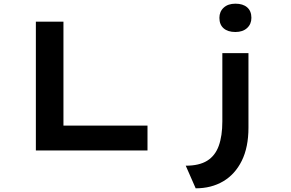

<svg xmlns="http://www.w3.org/2000/svg" viewBox="-20 -818 1584 1044"><path d="M175 0V-700H325V-135H782V0ZM1044 206 990 83Q1063 83 1106.5 56Q1150 29 1169.5 -25Q1189 -79 1189 -158V-529H1331V-124Q1331 -17 1294.5 56.5Q1258 130 1193.5 168Q1129 206 1044 206ZM1260 -644Q1219 -644 1196 -664Q1173 -684 1173 -721Q1173 -755 1196.5 -776.5Q1220 -798 1260 -798Q1301 -798 1324 -778Q1347 -758 1347 -721Q1347 -687 1323.5 -665.5Q1300 -644 1260 -644Z"/></svg>

Font: Lexend Zetta SemiBold
Style: Regular
Weight: 600
Designer: Bonnie Shaver-Troup, Thomas Jockin
Foundry: Lexend
Version: Version 1.007